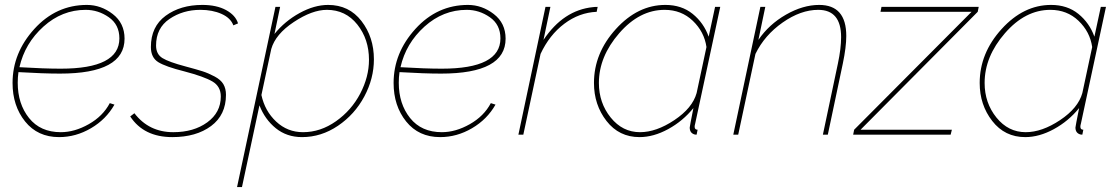

<svg xmlns="http://www.w3.org/2000/svg" viewBox="-20 -547 4549 780"><path d="M224 -248Q156 -248 55 -254Q52 -233 52 -211Q52 -125 98 -67.5Q144 -10 227 -10Q283 -10 340.5 -42.5Q398 -75 426 -128L445 -122Q411 -62 349.5 -26Q288 10 220 10Q133 10 82 -53.5Q31 -117 31 -210Q31 -332 119.5 -429.5Q208 -527 333 -527Q390 -527 438 -490Q486 -453 486 -390Q486 -248 224 -248ZM328 -507Q232 -507 156.5 -439Q81 -371 59 -274Q159 -268 227 -268Q465 -268 465 -391Q465 -447 422 -477Q379 -507 328 -507Z M509 -74 526 -87Q585 -10 684 -10Q767 -10 822 -50Q877 -90 877 -155Q877 -196 843 -216Q809 -236 729 -257Q653 -276 623 -294.5Q593 -313 593 -356Q593 -439 653 -483Q713 -527 802 -527Q860 -527 898.5 -506Q937 -485 947 -452L928 -444Q917 -474 880 -490.5Q843 -507 794 -507Q723 -507 668.5 -470Q614 -433 614 -362Q614 -327 640 -311Q666 -295 734 -277Q779 -265 802.5 -257.5Q826 -250 851.5 -236.5Q877 -223 887.5 -205Q898 -187 898 -162Q898 -80 837.5 -35Q777 10 680 10Q564 10 509 -74Z M1099 -519H1118L1095 -409Q1137 -461 1197 -494Q1257 -527 1313 -527Q1398 -527 1448.5 -461.5Q1499 -396 1499 -306Q1499 -228 1460 -155Q1421 -82 1353 -36Q1285 10 1207 10Q1145 10 1100.5 -26Q1056 -62 1034 -119L963 213H943ZM1479 -304Q1479 -388 1431.5 -447.5Q1384 -507 1308 -507Q1248 -507 1173.5 -457.5Q1099 -408 1082 -348L1042 -161Q1056 -96 1102 -53Q1148 -10 1211 -10Q1282 -10 1345 -54.5Q1408 -99 1443.5 -167Q1479 -235 1479 -304Z M1772 -248Q1704 -248 1603 -254Q1600 -233 1600 -211Q1600 -125 1646 -67.5Q1692 -10 1775 -10Q1831 -10 1888.5 -42.5Q1946 -75 1974 -128L1993 -122Q1959 -62 1897.5 -26Q1836 10 1768 10Q1681 10 1630 -53.5Q1579 -117 1579 -210Q1579 -332 1667.5 -429.5Q1756 -527 1881 -527Q1938 -527 1986 -490Q2034 -453 2034 -390Q2034 -248 1772 -248ZM1876 -507Q1780 -507 1704.5 -439Q1629 -371 1607 -274Q1707 -268 1775 -268Q2013 -268 2013 -391Q2013 -447 1970 -477Q1927 -507 1876 -507Z M2196 -519H2216L2188 -385Q2269 -506 2389 -518Q2395 -519 2408 -519L2404 -499Q2333 -496 2272.5 -450.5Q2212 -405 2176 -328L2106 0H2086Z M2393 -210Q2393 -331 2482 -429Q2571 -527 2683 -527Q2749 -527 2794 -490.5Q2839 -454 2859 -398L2885 -519H2906L2804 -44Q2802 -38 2802 -32Q2802 -20 2814 -20L2810 0Q2804 0 2801 -1Q2782 -7 2782 -29Q2782 -33 2797 -108Q2754 -55 2694.5 -22.5Q2635 10 2578 10Q2495 10 2444 -55.5Q2393 -121 2393 -210ZM2810 -169 2850 -356Q2841 -418 2794.5 -462.5Q2748 -507 2680 -507Q2578 -507 2495.5 -412Q2413 -317 2413 -210Q2413 -129 2461 -69.5Q2509 -10 2580 -10Q2646 -10 2719.5 -59Q2793 -108 2810 -169Z M3069 -519H3089L3061 -385Q3104 -448 3173 -487.5Q3242 -527 3308 -527Q3418 -527 3418 -401Q3418 -356 3404 -289L3343 0H3323L3384 -289Q3397 -350 3397 -396Q3397 -507 3304 -507Q3233 -507 3159.5 -455.5Q3086 -404 3049 -328L2979 0H2959Z M3450 -20 3927 -499H3557L3561 -519H3956L3952 -499L3476 -20H3847L3842 0H3446Z M3960 -210Q3960 -331 4049 -429Q4138 -527 4250 -527Q4316 -527 4361 -490.5Q4406 -454 4426 -398L4452 -519H4473L4371 -44Q4369 -38 4369 -32Q4369 -20 4381 -20L4377 0Q4371 0 4368 -1Q4349 -7 4349 -29Q4349 -33 4364 -108Q4321 -55 4261.5 -22.5Q4202 10 4145 10Q4062 10 4011 -55.5Q3960 -121 3960 -210ZM4377 -169 4417 -356Q4408 -418 4361.5 -462.5Q4315 -507 4247 -507Q4145 -507 4062.5 -412Q3980 -317 3980 -210Q3980 -129 4028 -69.5Q4076 -10 4147 -10Q4213 -10 4286.5 -59Q4360 -108 4377 -169Z"/></svg>

Font: Raleway-v4020 Thin
Style: Italic
Weight: 250
Italic angle: -12°
Designer: Matt McInerney, Pablo Impallari, Rodrigo Fuenzalida
Foundry: Matt McInerney, Pablo Impallari, Rodrigo Fuenzalida
Version: Version 4.020;PS 004.020;hotconv 1.0.88;makeotf.lib2.5.64775